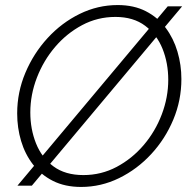

<svg xmlns="http://www.w3.org/2000/svg" viewBox="-20 -735 764 760"><path d="M301 5Q237 5 189.5 -19Q142 -43 110.5 -84Q79 -125 63.5 -177Q48 -229 48 -286Q48 -370 80.5 -447Q113 -524 168.5 -584.5Q224 -645 295.5 -680Q367 -715 446 -715Q510 -715 557.5 -690.5Q605 -666 636 -624.5Q667 -583 682.5 -530.5Q698 -478 698 -422Q698 -338 666 -261.5Q634 -185 578.5 -125Q523 -65 451.5 -30Q380 5 301 5ZM310 -42Q381 -42 442 -74.5Q503 -107 549 -161Q595 -215 620.5 -282.5Q646 -350 646 -419Q646 -485 623.5 -541.5Q601 -598 554.5 -633Q508 -668 437 -668Q366 -668 305 -635.5Q244 -603 198 -549Q152 -495 126 -427.5Q100 -360 100 -290Q100 -224 122.5 -167.5Q145 -111 191.5 -76.5Q238 -42 310 -42ZM701 -710 106 0H49L644 -710Z"/></svg>

Font: Raleway Light
Style: Italic
Weight: 300
Italic angle: -12°
Designer: Matt McInerney, Pablo Impallari, Rodrigo Fuenzalida
Foundry: Matt McInerney, Pablo Impallari, Rodrigo Fuenzalida
Version: Version 4.026